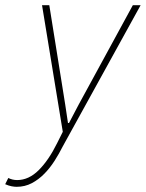

<svg xmlns="http://www.w3.org/2000/svg" viewBox="-104 -498 562 740"><path d="M-40 222Q-48 222 -59 220Q-70 218 -84 212L-72 188Q-56 196 -38 196Q7 196 45.5 157.5Q84 119 116 54L138 10L58 -478H86L136 -166Q142 -131 147.5 -94Q153 -57 158 -24H162Q180 -59 199 -94.5Q218 -130 238 -166L408 -478H438L138 66Q124 94 106.5 121.5Q89 149 67 171.5Q45 194 18.5 208Q-8 222 -40 222Z"/></svg>

Font: TypoPRO Source Sans Pro
Style: Italic
Weight: 200
Italic angle: -11°
Designer: Paul D. Hunt
Foundry: Adobe Systems Incorporated
Version: Version 1.075;PS 2.000;hotconv 1.0.86;makeotf.lib2.5.63406